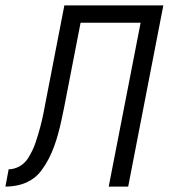

<svg xmlns="http://www.w3.org/2000/svg" viewBox="-64 -690 634 710"><path d="M338 0 456 -606H234L173 -292Q168 -268 163 -244.5Q158 -221 151.5 -197Q145 -173 136.5 -149.5Q128 -126 116.5 -103.5Q105 -81 89 -59.5Q73 -38 51 -24.5Q29 -11 4.5 -5.5Q-20 0 -44 0L-32 -64Q-18 -64 -3.5 -69.5Q11 -75 22.5 -85Q34 -95 42 -108.5Q50 -122 56.5 -135.5Q63 -149 67.5 -163Q72 -177 76.5 -191Q81 -205 84.5 -219Q88 -233 91.5 -247Q95 -261 97.5 -275Q100 -289 103 -304L174 -670H540L410 0Z"/></svg>

Font: Lode Term
Style: Italic
Weight: 400
Italic angle: -11°
Monospace: yes
Designer: Belleve Invis
Foundry: Belleve Invis
Version: Version 29.2.0